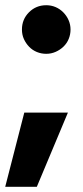

<svg xmlns="http://www.w3.org/2000/svg" viewBox="-35 -558 318 735"><path d="M58 -127H225Q195 -55 165.5 15Q136 85 106 157H-15Q3 85 21.5 15Q40 -55 58 -127ZM142 -538Q161 -538 177.5 -531Q194 -524 207 -511Q220 -498 227.5 -481Q235 -464 235 -445Q235 -426 228 -409Q221 -392 208 -379.5Q195 -367 178 -359.5Q161 -352 142 -352Q123 -352 106 -359Q89 -366 76.5 -379Q64 -392 56.5 -408.5Q49 -425 49 -445Q49 -484 76 -511Q103 -538 142 -538Z"/></svg>

Font: Rosa Sans Black
Style: Regular
Weight: 900
Designer: Pentagram / MCKL
Foundry: Pentagram / MCKL
Version: Version 1.005;September 16, 2019;FontCreator 11.5.0.2425 64-